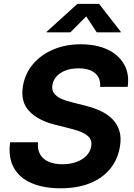

<svg xmlns="http://www.w3.org/2000/svg" viewBox="-20 -968 694 998"><path d="M294.4 10.7Q206.1 10.7 143.1 -16.6Q80.1 -43.9 51 -97.7Q22 -151.4 32.7 -228.5H177.7Q173.8 -191.4 188.5 -165.8Q203.1 -140.1 232.9 -127.2Q262.7 -114.3 304.7 -114.3Q344.7 -114.3 377 -126Q409.2 -137.7 429.4 -158.7Q449.7 -179.7 454.1 -208Q458.5 -232.4 447 -249.3Q435.5 -266.1 409.7 -278.3Q383.8 -290.5 343.8 -300.3L267.6 -319.3Q177.7 -341.8 131.8 -390.4Q85.9 -439 99.1 -520Q109.9 -585.4 151.1 -634.3Q192.4 -683.1 256.3 -710.4Q320.3 -737.8 399.9 -737.8Q481.4 -737.8 539.6 -710.2Q597.7 -682.6 625.5 -632.8Q653.3 -583 643.6 -516.6H500.5Q503.9 -562 474.4 -587.4Q444.8 -612.8 388.2 -612.8Q350.6 -612.8 321.3 -601.8Q292 -590.8 274.4 -571.3Q256.8 -551.8 252.4 -526.9Q248 -501.5 260.5 -483.9Q272.9 -466.3 297.6 -455.1Q322.3 -443.8 355 -436L418.9 -419.9Q465.8 -408.7 503.2 -391.1Q540.5 -373.5 565.4 -347.7Q590.3 -321.8 600.8 -286.9Q611.3 -252 603.5 -207Q592.8 -140.1 553.2 -91.3Q513.7 -42.5 448.5 -15.9Q383.3 10.7 294.4 10.7ZM345.7 -799.8H221.7L222.2 -802.7L382.3 -947.8H495.1L607.9 -802.7L607.4 -799.8H482.9L428.2 -882.8Z"/></svg>

Font: Inter 18pt
Style: Bold Italic
Weight: 700
Italic angle: -9.3988°
Designer: Rasmus Andersson
Foundry: rsms
Version: Version 4.001;git-66647c0bb